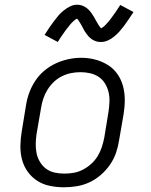

<svg xmlns="http://www.w3.org/2000/svg" viewBox="-20 -786 640 814"><path d="M251 8Q221 8 191.5 2Q162 -4 138 -19.5Q114 -35 97.5 -58Q81 -81 73.5 -109Q66 -137 66.5 -167.5Q67 -198 72 -228L90 -338Q94 -365 103.5 -391.5Q113 -418 129 -442.5Q145 -467 167.5 -486Q190 -505 216 -517Q242 -529 269.5 -535Q297 -541 324 -541Q355 -541 383.5 -533.5Q412 -526 436.5 -511Q461 -496 477.5 -472.5Q494 -449 501.5 -421Q509 -393 509 -362.5Q509 -332 504 -302L485 -192Q481 -165 472 -138.5Q463 -112 446.5 -88Q430 -64 407.5 -44.5Q385 -25 359 -13Q333 -1 305.5 3.5Q278 8 251 8ZM252 -50Q273 -50 293 -53.5Q313 -57 332 -67Q351 -77 367 -91.5Q383 -106 394 -124Q405 -142 411.5 -162Q418 -182 422 -202L440 -312Q443 -333 444 -354Q445 -375 440.5 -394.5Q436 -414 425.5 -431.5Q415 -449 398.5 -460Q382 -471 362 -475.5Q342 -480 321 -480Q301 -480 281 -476Q261 -472 242 -462.5Q223 -453 207.5 -438Q192 -423 181 -405Q170 -387 163.5 -367.5Q157 -348 154 -328L135 -218Q132 -198 131.5 -177Q131 -156 135 -136.5Q139 -117 149.5 -99.5Q160 -82 175.5 -70.5Q191 -59 211 -54.5Q231 -50 252 -50ZM408 -608Q403 -608 398 -608.5Q393 -609 388.5 -610.5Q384 -612 379.5 -614Q375 -616 371 -618.5Q367 -621 363.5 -624Q360 -627 357 -630Q354 -633 351 -637Q348 -641 345 -645Q342 -649 339.5 -653Q337 -657 335 -661Q333 -665 331 -668.5Q329 -672 326.5 -677Q324 -682 321 -686.5Q318 -691 316 -694.5Q314 -698 311 -702Q308 -706 306 -707Q304 -706 299.5 -703Q295 -700 290.5 -695.5Q286 -691 283 -688Q280 -685 277.5 -682Q275 -679 272.5 -675.5Q270 -672 267 -668.5Q264 -665 260.5 -660.5Q257 -656 254 -651.5Q251 -647 247.5 -642Q244 -637 240 -631.5Q236 -626 232.5 -620Q229 -614 225 -608L169 -638Q180 -656 190.5 -671Q201 -686 210.5 -698.5Q220 -711 228.5 -721Q237 -731 250 -741.5Q263 -752 277.5 -759Q292 -766 307 -766Q317 -766 326.5 -763Q336 -760 344 -754.5Q352 -749 358 -742.5Q364 -736 369.5 -728Q375 -720 379 -713Q383 -706 388.5 -696Q394 -686 398.5 -679Q403 -672 408 -666Q411 -667 415.5 -670Q420 -673 424.5 -677.5Q429 -682 431.5 -685Q434 -688 437 -691Q440 -694 442.5 -697.5Q445 -701 448 -704.5Q451 -708 454 -712.5Q457 -717 460.5 -721.5Q464 -726 467.5 -731Q471 -736 474.5 -741.5Q478 -747 482 -753Q486 -759 490 -765L546 -735Q534 -717 524 -702Q514 -687 504.5 -674.5Q495 -662 486 -652Q477 -642 464.5 -631.5Q452 -621 437.5 -614.5Q423 -608 408 -608Z"/></svg>

Font: Iosevka Curly Slab LtExObl
Style: Regular
Weight: 300
Width: 7
Italic angle: -9°
Monospace: yes
Designer: Belleve Invis
Foundry: Belleve Invis
Version: Version 11.1.0; ttfautohint (v1.8.3)